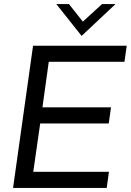

<svg xmlns="http://www.w3.org/2000/svg" viewBox="-20 -921 641 941"><path d="M44 0 142 -697H601L590 -618H219L188 -395H524L513 -316H177L143 -79H514L503 0ZM380 -745 256 -901H318L386 -815L480 -901H546Z"/></svg>

Font: Hanken Grotesk
Style: Italic
Weight: 400
Italic angle: -8°
Designer: Alfredo Marco Pradil
Foundry: Hanken Design Co.
Version: Version 3.013